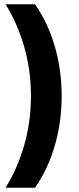

<svg xmlns="http://www.w3.org/2000/svg" viewBox="-20 -762 372 906"><path d="M6 -742H145Q206 -655 238.5 -543.5Q271 -432 271 -309Q271 -186 238.5 -74.5Q206 37 145 124H6Q61 37 93.5 -74.5Q126 -186 126 -309Q126 -432 93.5 -543.5Q61 -655 6 -742Z"/></svg>

Font: Alexandria SemiBold
Style: Regular
Weight: 600
Designer: Mohamed Gaber
Foundry: Kief Type Foundry
Version: Version 5.100